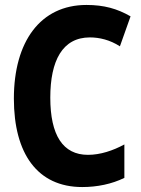

<svg xmlns="http://www.w3.org/2000/svg" viewBox="-20 -745 570 775"><path d="M312 10C372 10 431 -2 482 -27V-162C436 -137 385 -120 335 -120C234 -120 183 -199 183 -351C183 -500 232 -594 343 -594C381 -594 424 -584 464 -558L507 -679C453 -710 400 -725 329 -725C143 -725 36 -577 36 -347C36 -125 131 10 312 10Z"/></svg>

Font: Noto Sans Mono Condensed ExtraBold
Style: Regular
Weight: 800
Width: 3
Designer: Monotype Design Team
Foundry: Monotype Imaging Inc.
Version: Version 2.014